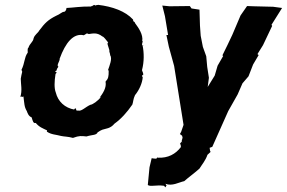

<svg xmlns="http://www.w3.org/2000/svg" viewBox="-20 -558 1188 795"><path d="M69 -269 72 -261C69 -251 68 -242 66 -232C66 -210 73 -183 64 -156C69 -162 72 -153 77 -159C81 -130 80 -116 91 -98C94 -90 98 -77 111 -72C116 -56 118 -46 128 -49C143 -31 157 -27 175 -18L174 -13C193 0 212 -1 233 5C247 8 260 7 282 13C309 3 317 5 338 7C364 -1 379 3 385 -11C388 -11 391 -16 404 -21C418 -26 437 -25 454 -46C481 -65 506 -93 528 -125C532 -136 531 -147 539 -164C557 -186 569 -214 571 -238C569 -240 565 -248 573 -247C574 -257 569 -262 569 -264L568 -268C577 -302 577 -339 570 -372C574 -364 578 -370 568 -371C568 -384 574 -387 569 -388C573 -415 555 -441 538 -464C540 -470 531 -464 531 -477C499 -512 445 -531 386 -538C386 -538 386 -535 388 -538C383 -537 376 -537 372 -534C378 -541 362 -536 363 -533C354 -533 355 -532 360 -531C315 -532 283 -526 255 -525C256 -523 253 -510 245 -509C238 -510 227 -498 213 -493C179 -476 166 -463 142 -431C138 -422 123 -414 119 -399C117 -384 103 -378 98 -361C91 -356 97 -340 94 -339C80 -319 83 -297 69 -269ZM427 -267 433 -265H430C430 -241 429 -233 417 -220C422 -195 406 -172 393 -154C404 -159 392 -152 400 -158C384 -139 364 -125 354 -124C334 -115 318 -97 305 -100C289 -99 299 -106 293 -110C293 -107 283 -108 289 -104C248 -111 220 -138 211 -175C204 -192 205 -222 210 -252C217 -261 218 -254 208 -262L215 -267C216 -271 212 -268 222 -282C212 -287 229 -306 227 -315C251 -381 284 -422 327 -412C342 -420 337 -421 344 -418C345 -416 338 -423 347 -417C364 -419 381 -425 404 -407C409 -407 419 -393 428 -382C422 -379 427 -371 433 -350C431 -344 437 -335 436 -330C446 -315 434 -288 427 -267ZM608 97 599 135 592 208C602 216 628 207 657 211C661 210 663 219 666 217C667 208 674 216 665 203C693 214 720 197 743 192C762 175 780 163 806 140C815 125 831 107 839 83L852 71L850 67L848 54L859 50C881 1 903 -48 925 -98L964 -167L984 -213L1009 -242L1028 -291L1051 -330L1046 -334L1069 -371L1107 -451L1104 -455L1148 -525L1111 -530L1030 -532L1003 -533L976 -494L942 -414C929 -386 915 -357 901 -329L904 -326L881 -286L869 -245L840 -198L845 -236L838 -281L834 -325L820 -364L811 -410L808 -452L806 -518L773 -523L766 -533L682 -532L652 -535L663 -491L676 -413H669L679 -365L701 -285L740 -41L730 -12L725 -3L734 4L736 12L732 27L735 33L731 29L725 38C727 38 729 42 729 51C707 80 676 97 634 95C627 91 633 99 625 99C620 99 613 98 608 97Z"/></svg>

Font: Asimov Print
Style: DIt
Weight: 250
Width: 0
Designer: Google
Version: Version 2.000980: 2014